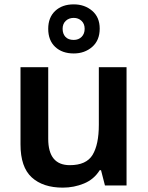

<svg xmlns="http://www.w3.org/2000/svg" viewBox="-20 -850 678 880"><path d="M560 -542V0H461L443 -70H437Q411 -28 365 -9Q319 10 268 10Q177 10 125.5 -37Q74 -84 74 -188V-542H201V-214Q201 -93 300 -93Q376 -93 404.5 -140.5Q433 -188 433 -278V-542ZM318 -605Q265 -605 233 -635Q201 -665 201 -718Q201 -770 233 -800Q265 -830 318 -830Q368 -830 402.5 -800.5Q437 -771 437 -719Q437 -665 402.5 -635Q368 -605 318 -605ZM318 -667Q340 -667 354 -681Q368 -695 368 -718Q368 -741 353.5 -754.5Q339 -768 318 -768Q296 -768 281.5 -754.5Q267 -741 267 -718Q267 -695 280 -681Q293 -667 318 -667Z"/></svg>

Font: Noto Sans Thai Looped SemiBold
Style: Regular
Weight: 600
Designer: Sasikarn Vongin, Ben Mitchell
Foundry: The Fontpad Ltd
Version: Version 1.001; ttfautohint (v1.8.4.7-5d5b)